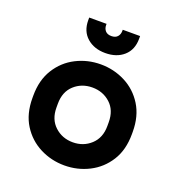

<svg xmlns="http://www.w3.org/2000/svg" viewBox="-130 -814 872 936"><g transform="rotate(20 306.0 -345.5)"><path d="M306 14Q238 14 179 -16Q120 -46 84 -103Q48 -160 48 -242V-254Q48 -335 84 -392.5Q120 -450 179 -480Q238 -510 306 -510Q374 -510 433 -480Q492 -450 528 -392.5Q564 -335 564 -254V-242Q564 -160 528 -103Q492 -46 433 -16Q374 14 306 14ZM306 -106Q361 -106 399.5 -141.5Q438 -177 438 -238V-258Q438 -320 399.5 -355Q361 -390 306 -390Q251 -390 212.5 -355Q174 -320 174 -258V-238Q174 -177 212.5 -141.5Q251 -106 306 -106ZM306 -569Q248 -569 211 -601.5Q174 -634 174 -691V-705H264V-699Q264 -681 274.5 -669Q285 -657 306 -657Q327 -657 337.5 -669Q348 -681 348 -699V-705H438V-691Q438 -634 401.5 -601.5Q365 -569 306 -569Z"/></g></svg>

Font: Space Mono
Style: Bold
Weight: 700
Monospace: yes
Designer: Colophon Foundry + Benjamin Critton
Foundry: Colophon Foundry & Benjamin Critton
Version: Version 1.003; ttfautohint (v1.8.4.7-5d5b)